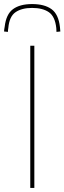

<svg xmlns="http://www.w3.org/2000/svg" viewBox="-66 -925 317 945"><path d="M83 0V-700H103V0ZM92 -905Q153 -905 187.5 -880Q222 -855 229 -792Q230 -781 231 -770L212 -768Q212 -773 211.5 -778Q211 -783 211 -787Q205 -844 174.5 -865Q144 -886 92 -886Q41 -886 10.5 -865Q-20 -844 -25 -788Q-27 -777 -27 -768L-46 -770Q-46 -776 -45 -781.5Q-44 -787 -43 -793Q-36 -855 -2 -880Q32 -905 92 -905Z"/></svg>

Font: Georama Thin
Style: Regular
Weight: 100
Designer: Jean-Baptiste Levee
Foundry: Production Type
Version: Version 1.000